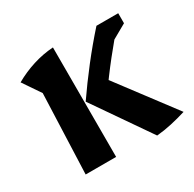

<svg xmlns="http://www.w3.org/2000/svg" viewBox="-119 -630 773 764"><g transform="rotate(-30 267.0 -247.5)"><path d="M396 8 217 -251Q259 -312 306.5 -373Q354 -434 405 -491H491V-468Q440 -410 393.5 -351.5Q347 -293 302 -228L305 -325L534 -21Q498 -10 464 -2.5Q430 5 396 8ZM72 0 86 -366 31 -447Q73 -471 119 -485.5Q165 -500 212 -503V0ZM392 -381 444 -491H505V-445Z"/></g></svg>

Font: Piazzolla 24pt
Style: Bold
Weight: 700
Designer: Juan Pablo del Peral
Foundry: Huerta Tipografica
Version: Version 2.005